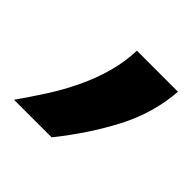

<svg xmlns="http://www.w3.org/2000/svg" viewBox="-104 -195 390 390"><g transform="rotate(45 91.0 -0.5)"><path d="M-21 123Q-2 96 17 66.5Q36 37 51 5.5Q66 -26 75 -58.5Q84 -91 85 -124H203Q198 -58 166.5 2.5Q135 63 87 123Z"/></g></svg>

Font: Panefresco 750wt
Style: Italic
Weight: 750
Foundry: Campivisivi & Chank Co
Version: Version 1.000